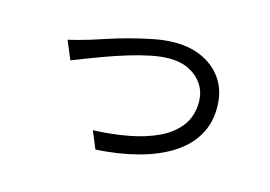

<svg xmlns="http://www.w3.org/2000/svg" viewBox="-76 -651 1152 819"><g transform="rotate(15 500.0 -241.5)"><path d="M160 -399Q183 -404 206.5 -410.5Q230 -417 254 -424Q280 -432 322 -446Q364 -460 413 -473Q462 -486 512.5 -496Q563 -506 607 -506Q678 -506 733 -479Q788 -452 819.5 -402.5Q851 -353 851 -284Q851 -212 818 -157.5Q785 -103 724.5 -65Q664 -27 580.5 -5Q497 17 396 23L364 -54Q445 -57 518 -70.5Q591 -84 648 -111Q705 -138 737.5 -181.5Q770 -225 770 -286Q770 -329 749 -362Q728 -395 690.5 -414.5Q653 -434 601 -434Q564 -434 518 -424.5Q472 -415 423 -400Q374 -385 329 -368.5Q284 -352 249 -338.5Q214 -325 194 -317Z"/></g></svg>

Font: Farlight84_Sys_V01
Style: Regular
Weight: 400
Designer: Ryoko NISHIZUKA  (kana, bopomofo & ideographs); Paul D. Hunt (Latin, Greek & Cyrillic); Sandoll Communications , Soo-you
Foundry: Adobe
Version: Version 2.004;October 29, 2024;FontCreator 14.0.0.2814 64-bi